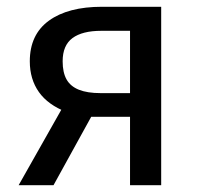

<svg xmlns="http://www.w3.org/2000/svg" viewBox="-20 -547 591 567"><path d="M281 -527H456V0H364V-456H279Q223 -456 194 -434.5Q165 -413 165 -366Q165 -333 176.5 -312.5Q188 -292 213 -282Q238 -272 277 -272H380V-202H233L177 -216Q122 -237 95 -275Q68 -313 68 -366Q68 -445 124.5 -486Q181 -527 281 -527ZM35 0 169 -237 257 -216 138 0Z"/></svg>

Font: Fira Sans Variable
Style: Regular
Weight: 400
Designer: Carrois Corporate & Edenspiekermann AG
Foundry: Carrois Corporate GbR & Edenspiekermann AG
Version: Version 4.202